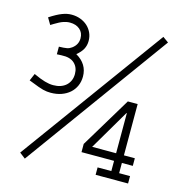

<svg xmlns="http://www.w3.org/2000/svg" viewBox="-108 -723 821 904"><g transform="rotate(15 302.5 -271.5)"><path d="M502 -241.2 387.2 -45.9H503.9V-241.2ZM595.2 -45.9V-8.8H542V41H595.2V77.1H437V41H503.9V-8.8H345.2V-48.8L494.1 -295.9H542V-45.9ZM28.8 -581.1Q46.9 -592.8 61.3 -600.6Q75.7 -608.4 87.9 -613Q100.1 -617.7 111.1 -619.9Q122.1 -622.1 133.3 -622.1Q156.7 -622.1 176.8 -614.5Q196.8 -606.9 211.2 -593.8Q225.6 -580.6 233.9 -562.5Q242.2 -544.4 242.2 -522.9Q242.2 -501 232.7 -483.2Q223.1 -465.3 202.1 -448.2Q259.8 -415 259.8 -354Q259.8 -329.1 250.5 -308.3Q241.2 -287.6 224.4 -272.7Q207.5 -257.8 184.1 -249.5Q160.6 -241.2 131.8 -241.2Q122.6 -241.2 113.8 -242.2Q105 -243.2 94.5 -245.8Q84 -248.5 71 -253.2Q58.1 -257.8 40 -265.1L22 -272L37.1 -307.1Q70.8 -291.5 93 -285.2Q115.2 -278.8 134.3 -278.8Q153.8 -278.8 169.7 -284.2Q185.5 -289.6 196.8 -299.8Q208 -310.1 214.1 -324.2Q220.2 -338.4 220.2 -356Q220.2 -388.2 199.2 -407.7Q178.2 -427.2 136.2 -424.8L113.8 -423.8V-460.9Q127 -461.4 136.2 -461.9Q145.5 -462.4 152.3 -463.9Q159.2 -465.3 164.6 -467.8Q169.9 -470.2 175.3 -474.1Q202.1 -493.7 202.1 -524.9Q202.1 -552.2 183.6 -568.1Q165 -584 135.3 -584Q127 -584 119.1 -582.5Q111.3 -581.1 102.8 -578.1Q94.2 -575.2 84.7 -570.3Q75.2 -565.4 63 -558.1L47.9 -548.8ZM95.2 89.8 66.9 67.9 577.1 -632.8 605 -612.8Z"/></g></svg>

Font: Ethiopic Sadiss
Style: Regular
Weight: 400
Designer: abass alamnehe
Foundry: Senamirmir Project
Version: Version 5.100